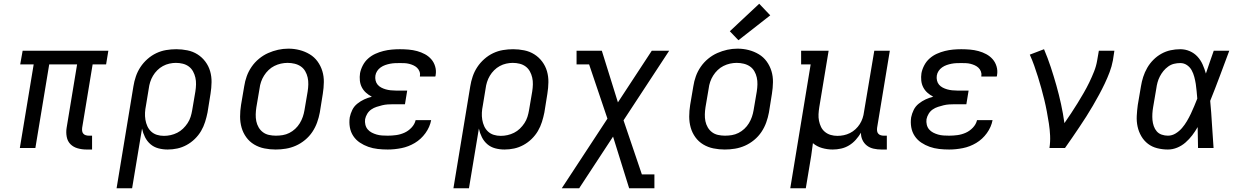

<svg xmlns="http://www.w3.org/2000/svg" viewBox="-20 -791 6640 1026"><path d="M442 8Q418 8 395 1.5Q372 -5 356.5 -20.5Q341 -36 336.5 -60Q332 -84 336 -108L392 -447H243L169 0H86L160 -447H88L101 -520H559L547 -447H475L419 -108Q418 -99 419 -91Q420 -83 425 -77Q430 -71 438 -68.5Q446 -66 455 -66H472V8Z M603 215 693 -330Q697 -356 706 -382.5Q715 -409 730.5 -432.5Q746 -456 768 -475.5Q790 -495 815.5 -507Q841 -519 868 -523.5Q895 -528 922 -528Q952 -528 981.5 -522Q1011 -516 1035.5 -500.5Q1060 -485 1077.5 -461.5Q1095 -438 1103 -410Q1111 -382 1110.5 -351.5Q1110 -321 1105 -290L1089 -190Q1084 -165 1076 -139.5Q1068 -114 1054.5 -91Q1041 -68 1021 -48.5Q1001 -29 977 -16Q953 -3 927.5 2.5Q902 8 876 8Q850 8 826 1.5Q802 -5 784 -20.5Q766 -36 755 -58Q744 -80 739 -104L686 215ZM856 -65Q874 -65 892 -69Q910 -73 927 -81.5Q944 -90 958 -103.5Q972 -117 982.5 -133Q993 -149 998.5 -166.5Q1004 -184 1007 -202L1024 -302Q1027 -321 1027.5 -340Q1028 -359 1024 -376.5Q1020 -394 1011.5 -409.5Q1003 -425 989 -435.5Q975 -446 957 -450.5Q939 -455 920 -455Q903 -455 885 -451Q867 -447 850.5 -438Q834 -429 820.5 -415.5Q807 -402 797.5 -386Q788 -370 782.5 -352.5Q777 -335 775 -318L760 -227Q756 -208 755 -189Q754 -170 757 -151.5Q760 -133 767.5 -116.5Q775 -100 788 -88Q801 -76 818.5 -70.5Q836 -65 856 -65Z M1453 8Q1422 8 1392.5 2Q1363 -4 1338 -19Q1313 -34 1296 -57.5Q1279 -81 1271 -109Q1263 -137 1263 -168Q1263 -199 1268 -230L1285 -330Q1289 -357 1298.5 -383.5Q1308 -410 1324.5 -434Q1341 -458 1364 -477Q1387 -496 1413 -507.5Q1439 -519 1466 -525Q1493 -531 1521 -531Q1552 -531 1581 -523.5Q1610 -516 1635 -501Q1660 -486 1677 -462.5Q1694 -439 1702.5 -411Q1711 -383 1710.5 -352Q1710 -321 1705 -290L1689 -190Q1684 -163 1674.5 -136.5Q1665 -110 1649 -86Q1633 -62 1610 -43Q1587 -24 1561 -12.5Q1535 -1 1507.5 3.5Q1480 8 1453 8ZM1454 -66Q1473 -66 1491 -69Q1509 -72 1526 -80.5Q1543 -89 1557.5 -102.5Q1572 -116 1582 -132.5Q1592 -149 1598 -166.5Q1604 -184 1607 -202L1624 -302Q1627 -321 1627.5 -340Q1628 -359 1624 -377Q1620 -395 1611 -410.5Q1602 -426 1587.5 -436Q1573 -446 1554.5 -450.5Q1536 -455 1517 -455Q1499 -455 1481 -451Q1463 -447 1446 -438.5Q1429 -430 1415 -416.5Q1401 -403 1391 -387Q1381 -371 1375 -353.5Q1369 -336 1367 -318L1350 -218Q1347 -199 1346.5 -180Q1346 -161 1349.5 -143.5Q1353 -126 1362 -110.5Q1371 -95 1385 -84.5Q1399 -74 1417 -70Q1435 -66 1454 -66Z M2052 8Q2025 8 1998.5 5Q1972 2 1948 -6.5Q1924 -15 1903 -29Q1882 -43 1868 -64Q1854 -85 1849.5 -111Q1845 -137 1849 -164Q1853 -184 1862.5 -203.5Q1872 -223 1889.5 -237Q1907 -251 1926.5 -260Q1946 -269 1967 -274Q1950 -283 1936 -295.5Q1922 -308 1913.5 -324.5Q1905 -341 1903 -360.5Q1901 -380 1904 -400Q1908 -421 1919 -442Q1930 -463 1947.5 -478.5Q1965 -494 1986 -503.5Q2007 -513 2029 -518.5Q2051 -524 2073 -526Q2095 -528 2117 -528Q2140 -528 2163.5 -526Q2187 -524 2209 -518Q2231 -512 2250.5 -501.5Q2270 -491 2284.5 -474.5Q2299 -458 2305.5 -435.5Q2312 -413 2308 -390Q2308 -388 2307.5 -386Q2307 -384 2306 -382H2224Q2224 -383 2224 -384Q2224 -385 2224 -386Q2226 -398 2221.5 -409.5Q2217 -421 2208.5 -429Q2200 -437 2189 -442Q2178 -447 2166 -450Q2154 -453 2141.5 -453.5Q2129 -454 2117 -454Q2104 -454 2091 -453.5Q2078 -453 2065 -450.5Q2052 -448 2039 -443.5Q2026 -439 2014.5 -431Q2003 -423 1995.5 -411.5Q1988 -400 1986 -387Q1984 -374 1987 -361Q1990 -348 1998 -338.5Q2006 -329 2017.5 -323Q2029 -317 2041.5 -313.5Q2054 -310 2067.5 -308.5Q2081 -307 2095 -307H2156L2144 -234H2082Q2067 -234 2052 -233Q2037 -232 2022.5 -228.5Q2008 -225 1992.5 -220Q1977 -215 1964 -206Q1951 -197 1942.5 -183Q1934 -169 1931 -154Q1929 -139 1932.5 -124.5Q1936 -110 1945 -99.5Q1954 -89 1966.5 -82.5Q1979 -76 1993 -72Q2007 -68 2022 -67Q2037 -66 2052 -66Q2074 -66 2096.5 -69Q2119 -72 2140.5 -81.5Q2162 -91 2179 -109Q2196 -127 2201 -149H2284Q2277 -112 2253.5 -79.5Q2230 -47 2196.5 -27Q2163 -7 2125.5 0.5Q2088 8 2052 8Z M2403 215 2493 -330Q2497 -356 2506 -382.5Q2515 -409 2530.5 -432.5Q2546 -456 2568 -475.5Q2590 -495 2615.5 -507Q2641 -519 2668 -523.5Q2695 -528 2722 -528Q2752 -528 2781.5 -522Q2811 -516 2835.5 -500.5Q2860 -485 2877.5 -461.5Q2895 -438 2903 -410Q2911 -382 2910.5 -351.5Q2910 -321 2905 -290L2889 -190Q2884 -165 2876 -139.5Q2868 -114 2854.5 -91Q2841 -68 2821 -48.5Q2801 -29 2777 -16Q2753 -3 2727.5 2.5Q2702 8 2676 8Q2650 8 2626 1.5Q2602 -5 2584 -20.5Q2566 -36 2555 -58Q2544 -80 2539 -104L2486 215ZM2656 -65Q2674 -65 2692 -69Q2710 -73 2727 -81.5Q2744 -90 2758 -103.5Q2772 -117 2782.5 -133Q2793 -149 2798.5 -166.5Q2804 -184 2807 -202L2824 -302Q2827 -321 2827.5 -340Q2828 -359 2824 -376.5Q2820 -394 2811.5 -409.5Q2803 -425 2789 -435.5Q2775 -446 2757 -450.5Q2739 -455 2720 -455Q2703 -455 2685 -451Q2667 -447 2650.5 -438Q2634 -429 2620.5 -415.5Q2607 -402 2597.5 -386Q2588 -370 2582.5 -352.5Q2577 -335 2575 -318L2560 -227Q2556 -208 2555 -189Q2554 -170 2557 -151.5Q2560 -133 2567.5 -116.5Q2575 -100 2588 -88Q2601 -76 2618.5 -70.5Q2636 -65 2656 -65Z M2982 215 3226 -157 3128 -447H3061V-520H3196L3282 -244L3463 -520H3556L3312 -148L3410 141H3477V215H3342L3256 -61L3075 215Z M3853 8Q3822 8 3792.5 2Q3763 -4 3738 -19Q3713 -34 3696 -57.5Q3679 -81 3671 -109Q3663 -137 3663 -168Q3663 -199 3668 -230L3685 -330Q3689 -357 3698.5 -383.5Q3708 -410 3724.5 -434Q3741 -458 3764 -477Q3787 -496 3813 -507.5Q3839 -519 3866 -525Q3893 -531 3921 -531Q3952 -531 3981 -523.5Q4010 -516 4035 -501Q4060 -486 4077 -462.5Q4094 -439 4102.5 -411Q4111 -383 4110.5 -352Q4110 -321 4105 -290L4089 -190Q4084 -163 4074.5 -136.5Q4065 -110 4049 -86Q4033 -62 4010 -43Q3987 -24 3961 -12.5Q3935 -1 3907.5 3.5Q3880 8 3853 8ZM3854 -66Q3873 -66 3891 -69Q3909 -72 3926 -80.5Q3943 -89 3957.5 -102.5Q3972 -116 3982 -132.5Q3992 -149 3998 -166.5Q4004 -184 4007 -202L4024 -302Q4027 -321 4027.5 -340Q4028 -359 4024 -377Q4020 -395 4011 -410.5Q4002 -426 3987.5 -436Q3973 -446 3954.5 -450.5Q3936 -455 3917 -455Q3899 -455 3881 -451Q3863 -447 3846 -438.5Q3829 -430 3815 -416.5Q3801 -403 3791 -387Q3781 -371 3775 -353.5Q3769 -336 3767 -318L3750 -218Q3747 -199 3746.5 -180Q3746 -161 3749.5 -143.5Q3753 -126 3762 -110.5Q3771 -95 3785 -84.5Q3799 -74 3817 -70Q3835 -66 3854 -66ZM3926 -576 3880 -624 4037 -771 4096 -709Z M4203 215 4312 -447H4261V-520H4408L4358 -218Q4355 -199 4354 -181Q4353 -163 4356.5 -145.5Q4360 -128 4367.5 -112.5Q4375 -97 4388.5 -86Q4402 -75 4419 -70Q4436 -65 4455 -65Q4472 -65 4489 -68.5Q4506 -72 4522 -80Q4538 -88 4551.5 -100.5Q4565 -113 4574.5 -128Q4584 -143 4589.5 -159.5Q4595 -176 4597 -193L4652 -520H4735L4667 -108Q4666 -99 4667 -91Q4668 -83 4673 -77Q4678 -71 4686 -68.5Q4694 -66 4702 -66H4719V8H4690Q4669 8 4648.5 3.5Q4628 -1 4612.5 -13Q4597 -25 4588.5 -43.5Q4580 -62 4581 -82Q4569 -62 4553 -44Q4537 -26 4517 -14Q4497 -2 4474.5 3Q4452 8 4430 8Q4401 8 4373 0Q4345 -8 4324 -26Q4320 7 4315 40.5Q4310 74 4304 107L4286 215Z M5052 8Q5025 8 4998.5 5Q4972 2 4948 -6.5Q4924 -15 4903 -29Q4882 -43 4868 -64Q4854 -85 4849.5 -111Q4845 -137 4849 -164Q4853 -184 4862.5 -203.5Q4872 -223 4889.5 -237Q4907 -251 4926.5 -260Q4946 -269 4967 -274Q4950 -283 4936 -295.5Q4922 -308 4913.5 -324.5Q4905 -341 4903 -360.5Q4901 -380 4904 -400Q4908 -421 4919 -442Q4930 -463 4947.5 -478.5Q4965 -494 4986 -503.5Q5007 -513 5029 -518.5Q5051 -524 5073 -526Q5095 -528 5117 -528Q5140 -528 5163.5 -526Q5187 -524 5209 -518Q5231 -512 5250.5 -501.5Q5270 -491 5284.5 -474.5Q5299 -458 5305.5 -435.5Q5312 -413 5308 -390Q5308 -388 5307.5 -386Q5307 -384 5306 -382H5224Q5224 -383 5224 -384Q5224 -385 5224 -386Q5226 -398 5221.5 -409.5Q5217 -421 5208.5 -429Q5200 -437 5189 -442Q5178 -447 5166 -450Q5154 -453 5141.5 -453.5Q5129 -454 5117 -454Q5104 -454 5091 -453.5Q5078 -453 5065 -450.5Q5052 -448 5039 -443.5Q5026 -439 5014.5 -431Q5003 -423 4995.5 -411.5Q4988 -400 4986 -387Q4984 -374 4987 -361Q4990 -348 4998 -338.5Q5006 -329 5017.5 -323Q5029 -317 5041.5 -313.5Q5054 -310 5067.5 -308.5Q5081 -307 5095 -307H5156L5144 -234H5082Q5067 -234 5052 -233Q5037 -232 5022.5 -228.5Q5008 -225 4992.5 -220Q4977 -215 4964 -206Q4951 -197 4942.5 -183Q4934 -169 4931 -154Q4929 -139 4932.5 -124.5Q4936 -110 4945 -99.5Q4954 -89 4966.5 -82.5Q4979 -76 4993 -72Q5007 -68 5022 -67Q5037 -66 5052 -66Q5074 -66 5096.5 -69Q5119 -72 5140.5 -81.5Q5162 -91 5179 -109Q5196 -127 5201 -149H5284Q5277 -112 5253.5 -79.5Q5230 -47 5196.5 -27Q5163 -7 5125.5 0.5Q5088 8 5052 8Z M5588 0Q5593 -33 5591.5 -66Q5590 -99 5585 -131Q5580 -163 5574 -195Q5568 -227 5560.5 -258Q5553 -289 5544.5 -319.5Q5536 -350 5526.5 -380.5Q5517 -411 5506.5 -440.5Q5496 -470 5483 -499L5559 -528Q5579 -481 5595 -432.5Q5611 -384 5625 -334.5Q5639 -285 5650 -234.5Q5661 -184 5668 -133Q5686 -159 5704 -186Q5722 -213 5738.5 -240Q5755 -267 5771 -294.5Q5787 -322 5801 -351Q5815 -380 5826.5 -409Q5838 -438 5843 -468L5852 -520H5935L5927 -468Q5921 -436 5909.5 -405.5Q5898 -375 5883.5 -344.5Q5869 -314 5853 -284.5Q5837 -255 5820 -226Q5803 -197 5785 -168.5Q5767 -140 5748 -112Q5729 -84 5710 -56Q5691 -28 5671 0Z M6221 8Q6192 8 6164 1Q6136 -6 6114.5 -22.5Q6093 -39 6079 -63Q6065 -87 6059 -114.5Q6053 -142 6054.5 -171.5Q6056 -201 6060 -230L6077 -330Q6081 -355 6089 -380Q6097 -405 6110.5 -428.5Q6124 -452 6143.5 -471.5Q6163 -491 6186.5 -504Q6210 -517 6235.5 -522.5Q6261 -528 6287 -528Q6314 -528 6338 -517.5Q6362 -507 6379 -488.5Q6396 -470 6406.5 -446.5Q6417 -423 6424 -398Q6434 -428 6444.5 -458.5Q6455 -489 6466 -520H6549Q6524 -453 6499 -386Q6474 -319 6447 -252Q6453 -189 6456.5 -126Q6460 -63 6465 0H6382Q6381 -28 6381 -56Q6381 -84 6380 -112Q6367 -89 6351 -68Q6335 -47 6315 -29.5Q6295 -12 6270.5 -2Q6246 8 6221 8ZM6221 -66Q6243 -66 6262.5 -78Q6282 -90 6296.5 -107Q6311 -124 6322.5 -143.5Q6334 -163 6343.5 -183Q6353 -203 6361.5 -223.5Q6370 -244 6378 -264Q6376 -284 6374.5 -303.5Q6373 -323 6370 -342Q6367 -361 6362 -380Q6357 -399 6348 -415.5Q6339 -432 6323 -443Q6307 -454 6287 -454Q6270 -454 6253.5 -450Q6237 -446 6222.5 -435.5Q6208 -425 6197 -411.5Q6186 -398 6178 -382.5Q6170 -367 6165.5 -350.5Q6161 -334 6159 -318L6142 -218Q6139 -201 6138 -183.5Q6137 -166 6138.5 -149.5Q6140 -133 6145.5 -117Q6151 -101 6161.5 -89Q6172 -77 6188 -71.5Q6204 -66 6221 -66Z"/></svg>

Font: Iosevka Etoile Oblique
Style: Regular
Weight: 400
Italic angle: -9°
Designer: Belleve Invis
Foundry: Belleve Invis
Version: Version 15.5.2; ttfautohint (v1.8.4)